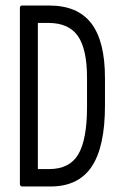

<svg xmlns="http://www.w3.org/2000/svg" viewBox="-20 -675 438 695"><path d="M61 0Q52 0 52 -9V-646Q52 -655 60 -655H158Q261 -655 310.5 -590.5Q360 -526 360 -392V-293Q360 -144 312 -72Q264 0 163 0ZM117 -63H158Q232 -63 263.5 -116.5Q295 -170 295 -288V-394Q295 -497 262 -544.5Q229 -592 155 -592H117Z"/></svg>

Font: Sofia Sans Extra Condensed
Style: Regular
Weight: 400
Designer: Botio Nikoltchev, Ani Petrova
Foundry: lettersoup
Version: Version 4.101